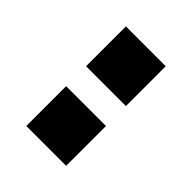

<svg xmlns="http://www.w3.org/2000/svg" viewBox="-176 -739 852 852"><g transform="rotate(45 250.0 -312.5)"><path d="M125 -375V-625H375V-375ZM125 0V-250H375V0Z"/></g></svg>

Font: Silkscreen
Style: Bold
Weight: 700
Designer: Jason Kottke
Foundry: Jason Kottke
Version: Version 1.001; ttfautohint (v1.8.4.7-5d5b)